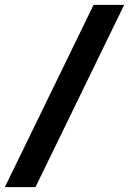

<svg xmlns="http://www.w3.org/2000/svg" viewBox="-86 -740 531 790"><path d="M-66 30 299 -720H425L60 30Z"/></svg>

Font: Radio Canada Condensed SemiBold
Style: Italic
Weight: 600
Width: 3
Italic angle: -12°
Designer: Charles Daoud, Etienne Aubert Bonn, Alexandre Saumier Demers, Jacques Le Bailly
Foundry: Radio-Canada
Version: Version 2.104; ttfautohint (v1.8.4.7-5d5b);gftools[0.9.28.de